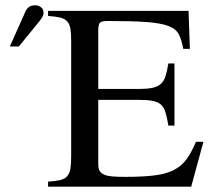

<svg xmlns="http://www.w3.org/2000/svg" viewBox="-20 -703 806 723"><path d="M700 0H161V-19Q190 -21 207 -25Q224 -29 233 -39.5Q242 -50 245 -67.5Q248 -85 248 -114V-550Q248 -578 245 -595.5Q242 -613 232.5 -623Q223 -633 206 -637Q189 -641 161 -643V-662H690L695 -519H670Q664 -553 653.5 -573.5Q643 -594 614.5 -605Q586 -616 532 -620Q478 -624 385 -624Q364 -624 357 -618Q350 -612 350 -588V-368H501Q533 -368 553 -372Q573 -376 585 -386.5Q597 -397 603 -415.5Q609 -434 614 -464H637V-230H614Q609 -261 603 -280.5Q597 -300 585 -310Q573 -320 553 -323.5Q533 -327 501 -327H350V-84Q350 -68 355.5 -59Q361 -50 373 -45Q385 -40 404 -38.5Q423 -37 451 -37Q518 -37 562 -42.5Q606 -48 635 -63Q664 -78 682.5 -103.5Q701 -129 718 -169H746ZM76 -660Q81 -671 89.5 -677Q98 -683 114 -683Q124 -683 134 -676Q144 -669 144 -654Q144 -645 136.5 -634Q129 -623 117 -609L51 -528H17Z"/></svg>

Font: STIXGeneralUnicodeRegular
Style: Regular
Weight: 400
Designer: MicroPress Inc., with final additions and corrections provided by Coen Hoffman, Elsevier (retired)
Version: Version 1.1.0